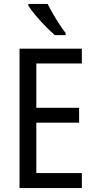

<svg xmlns="http://www.w3.org/2000/svg" viewBox="-20 -963 488 983"><path d="M399 0H80V-714H399V-638H166V-411H385V-335H166V-77H399ZM224 -943Q235 -920 251 -892.5Q267 -865 284 -839Q301 -813 316 -794V-783H261Q241 -800 213.5 -828Q186 -856 162 -884.5Q138 -913 125 -934V-943Z"/></svg>

Font: Noto Sans Gurmukhi Condensed
Style: Regular
Weight: 400
Width: 3
Designer: Jelle Bosma - Monotype Design Team
Foundry: Monotype Imaging Inc.
Version: Version 2.004; ttfautohint (v1.8.4.7-5d5b)